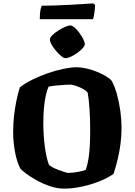

<svg xmlns="http://www.w3.org/2000/svg" viewBox="-20 -1119 799 1139"><path d="M361 0Q318 0 275 -15Q232 -30 195.5 -50.5Q159 -71 134 -90Q109 -109 102 -117Q80 -157 69 -217.5Q58 -278 58 -337Q58 -386 63.5 -434Q69 -482 78 -525Q87 -568 98 -601Q130 -626 174 -647.5Q218 -669 266 -685.5Q314 -702 358 -711Q402 -720 433 -720Q462 -720 494 -712.5Q526 -705 556.5 -692.5Q587 -680 610 -666Q633 -652 643 -639Q661 -606 674 -558.5Q687 -511 694 -459.5Q701 -408 701 -362Q701 -316 695.5 -270.5Q690 -225 679.5 -180Q669 -135 654 -88Q623 -65 572.5 -44.5Q522 -24 466 -12Q410 0 361 0ZM385 -93Q392 -93 411.5 -95Q431 -97 453 -101.5Q475 -106 488 -111Q499 -139 505 -177.5Q511 -216 513 -260Q515 -304 515 -346Q515 -412 511 -473Q507 -534 500 -570Q492 -580 477.5 -588.5Q463 -597 447 -603.5Q431 -610 417.5 -613.5Q404 -617 397 -617Q386 -617 362 -615.5Q338 -614 312 -611.5Q286 -609 268 -605Q258 -582 251 -549.5Q244 -517 240.5 -476Q237 -435 237 -388Q237 -321 245.5 -253Q254 -185 270 -143Q275 -135 291.5 -126.5Q308 -118 328 -110.5Q348 -103 364.5 -98Q381 -93 385 -93ZM368 -774Q358 -774 343 -786.5Q328 -799 312.5 -817Q297 -835 286.5 -853.5Q276 -872 276 -885Q276 -896 290 -910Q304 -924 324.5 -937Q345 -950 365 -959Q385 -968 397 -968Q408 -968 422.5 -955.5Q437 -943 450.5 -924.5Q464 -906 473.5 -887.5Q483 -869 483 -857Q483 -847 470.5 -833Q458 -819 439 -805.5Q420 -792 401 -783Q382 -774 368 -774ZM216 -1005Q216 -1040 220 -1060Q224 -1080 228 -1085Q261 -1085 305.5 -1086.5Q350 -1088 396 -1090.5Q442 -1093 479 -1095.5Q516 -1098 533 -1099L544 -1090Q543 -1060 539 -1036.5Q535 -1013 532 -1005Z"/></svg>

Font: Texturina 12pt Black
Style: Regular
Weight: 900
Designer: Guillermo Torres Carreño
Foundry: Omnibus-Type
Version: Version 1.002